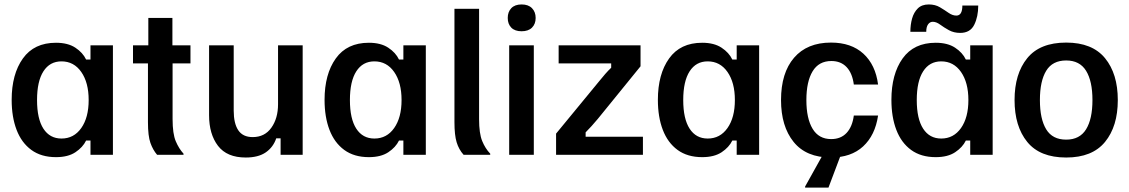

<svg xmlns="http://www.w3.org/2000/svg" viewBox="-20 -707 5158 877"><path d="M235.8 10.8Q168.3 10.8 123.3 -22.1Q78.3 -55 55.8 -113.8Q33.3 -172.5 33.3 -250.8Q33.3 -368.3 84.6 -440Q135.8 -511.7 235.8 -511.7Q290 -511.7 324.2 -489.2Q358.3 -466.7 373.3 -435H393.3V-500H495.8V0H393.3V-65H373.3Q358.3 -34.2 324.6 -11.7Q290.8 10.8 235.8 10.8ZM260.8 -74.2Q317.5 -74.2 351.2 -122.1Q385 -170 385 -250Q385 -330 351.2 -378.3Q317.5 -426.7 260.8 -426.7Q207.5 -426.7 178.3 -381.2Q149.2 -335.8 149.2 -250Q149.2 -164.2 178.3 -119.2Q207.5 -74.2 260.8 -74.2Z M697.5 0Q678.3 -22.5 667.1 -54.2Q655.8 -85.8 655.8 -149.2V-417.5H587.5V-500H657.5V-625H767.5V-500H850V-417.5H768.3V-163.3Q768.3 -95.8 782.9 -61.7Q797.5 -27.5 818.3 -5V0Z M1102.5 12.5Q1016.7 12.5 975.8 -40.8Q935 -94.2 935 -180.8V-500H1047.5V-201.7Q1047.5 -143.3 1068.3 -112.1Q1089.2 -80.8 1134.2 -80.8Q1189.2 -80.8 1219.6 -123.8Q1250 -166.7 1250 -230.8V-500H1362.5V0H1261.7V-75H1241.7Q1228.3 -35 1194.2 -11.2Q1160 12.5 1102.5 12.5Z M1665 10.8Q1597.5 10.8 1552.5 -22.1Q1507.5 -55 1485 -113.8Q1462.5 -172.5 1462.5 -250.8Q1462.5 -368.3 1513.8 -440Q1565 -511.7 1665 -511.7Q1719.2 -511.7 1753.3 -489.2Q1787.5 -466.7 1802.5 -435H1822.5V-500H1925V0H1822.5V-65H1802.5Q1787.5 -34.2 1753.8 -11.7Q1720 10.8 1665 10.8ZM1690 -74.2Q1746.7 -74.2 1780.4 -122.1Q1814.2 -170 1814.2 -250Q1814.2 -330 1780.4 -378.3Q1746.7 -426.7 1690 -426.7Q1636.7 -426.7 1607.5 -381.2Q1578.3 -335.8 1578.3 -250Q1578.3 -164.2 1607.5 -119.2Q1636.7 -74.2 1690 -74.2Z M2097.5 0Q2075.8 -24.2 2065.8 -57.1Q2055.8 -90 2055.8 -149.2V-666.7H2168.3V-162.5Q2168.3 -97.5 2182.5 -62.9Q2196.7 -28.3 2219.2 -5V0Z M2305.8 0V-500H2418.3V0ZM2362.5 -564.2Q2331.7 -564.2 2315.4 -580.8Q2299.2 -597.5 2299.2 -625Q2299.2 -652.5 2315.4 -669.6Q2331.7 -686.7 2362.5 -686.7Q2393.3 -686.7 2410 -669.6Q2426.7 -652.5 2426.7 -625Q2426.7 -597.5 2410 -580.8Q2393.3 -564.2 2362.5 -564.2Z M2520 0V-96.7L2716.7 -335.8Q2730 -352.5 2744.6 -369.2Q2759.2 -385.8 2771.7 -397.5V-417.5H2531.7V-500H2905.8V-404.2L2710.8 -164.2Q2681.7 -129.2 2655 -102.5V-82.5H2916.7V0Z M3187.5 10.8Q3120 10.8 3075 -22.1Q3030 -55 3007.5 -113.8Q2985 -172.5 2985 -250.8Q2985 -368.3 3036.3 -440Q3087.5 -511.7 3187.5 -511.7Q3241.7 -511.7 3275.8 -489.2Q3310 -466.7 3325 -435H3345V-500H3447.5V0H3345V-65H3325Q3310 -34.2 3276.3 -11.7Q3242.5 10.8 3187.5 10.8ZM3212.5 -74.2Q3269.2 -74.2 3302.9 -122.1Q3336.7 -170 3336.7 -250Q3336.7 -330 3302.9 -378.3Q3269.2 -426.7 3212.5 -426.7Q3159.2 -426.7 3130 -381.2Q3100.8 -335.8 3100.8 -250Q3100.8 -164.2 3130 -119.2Q3159.2 -74.2 3212.5 -74.2Z M3775 12.5Q3662.5 12.5 3605 -58.8Q3547.5 -130 3547.5 -250Q3547.5 -374.2 3607.1 -443.3Q3666.7 -512.5 3775.8 -512.5Q3868.3 -512.5 3923.8 -461.7Q3979.2 -410.8 3990.8 -320.8H3880Q3873.3 -372.5 3847.1 -400.4Q3820.8 -428.3 3777.5 -428.3Q3720 -428.3 3691.7 -381.2Q3663.3 -334.2 3663.3 -250Q3663.3 -165.8 3691.7 -118.8Q3720 -71.7 3776.7 -71.7Q3820.8 -71.7 3847.1 -100Q3873.3 -128.3 3880 -179.2H3990.8Q3977.5 -89.2 3922.5 -38.3Q3867.5 12.5 3775 12.5ZM3657.5 150V145L3738.3 0H3820.8L3764.2 150Z M4254.2 10.8Q4186.7 10.8 4141.7 -22.1Q4096.7 -55 4074.2 -113.8Q4051.7 -172.5 4051.7 -250.8Q4051.7 -368.3 4102.9 -440Q4154.2 -511.7 4254.2 -511.7Q4308.3 -511.7 4342.5 -489.2Q4376.7 -466.7 4391.7 -435H4411.7V-500H4514.2V0H4411.7V-65H4391.7Q4376.7 -34.2 4342.9 -11.7Q4309.2 10.8 4254.2 10.8ZM4279.2 -74.2Q4335.8 -74.2 4369.6 -122.1Q4403.3 -170 4403.3 -250Q4403.3 -330 4369.6 -378.3Q4335.8 -426.7 4279.2 -426.7Q4225.8 -426.7 4196.7 -381.2Q4167.5 -335.8 4167.5 -250Q4167.5 -164.2 4196.7 -119.2Q4225.8 -74.2 4279.2 -74.2ZM4138.3 -561.7Q4138.3 -594.2 4146.2 -622.5Q4154.2 -650.8 4172.5 -668.8Q4190.8 -686.7 4222.5 -686.7Q4251.7 -686.7 4273.3 -673.8Q4295 -660.8 4312.9 -648.3Q4330.8 -635.8 4348.3 -635.8Q4375.8 -635.8 4375.8 -681.7H4448.3Q4448.3 -630.8 4430 -593.8Q4411.7 -556.7 4365.8 -556.7Q4336.7 -556.7 4314.2 -569.2Q4291.7 -581.7 4274.2 -594.6Q4256.7 -607.5 4240.8 -607.5Q4227.5 -607.5 4219.2 -595.8Q4210.8 -584.2 4210.8 -561.7Z M4850 12.5Q4730 12.5 4672.1 -58.8Q4614.2 -130 4614.2 -250Q4614.2 -370 4672.1 -441.2Q4730 -512.5 4850 -512.5Q4969.2 -512.5 5027.5 -441.2Q5085.8 -370 5085.8 -250Q5085.8 -130 5027.5 -58.8Q4969.2 12.5 4850 12.5ZM4850 -69.2Q4911.7 -69.2 4940.8 -116.2Q4970 -163.3 4970 -250Q4970 -336.7 4940.8 -383.8Q4911.7 -430.8 4850 -430.8Q4787.5 -430.8 4758.8 -383.8Q4730 -336.7 4730 -250Q4730 -163.3 4758.8 -116.2Q4787.5 -69.2 4850 -69.2Z"/></svg>

Font: Familjen Grotesk GF Medium
Style: Regular
Weight: 500
Designer: Anders Wikstroem, Jonas Baeckman, Matilda Gysing, Kristian Moeller
Foundry: Familjen STHLM AB
Version: Version 2.000; Beta; Release 4; Build 6